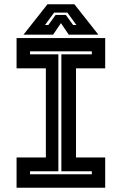

<svg xmlns="http://www.w3.org/2000/svg" viewBox="-20 -878 570 898"><path d="M57.5 0V-141.5H194.5V-558.5H57.5V-700H472V-558.5H335.5V-141.5H472V0ZM120.5 -63H409.5V-77H267V-624H409.5V-638H120.5V-624H253V-77H120.5ZM202 -858H328L440 -716H301.5L265 -770L228.5 -716H90ZM233 -819 190.5 -761H206L240 -808H288L322 -761H337.5L295 -819Z"/></svg>

Font: Tourney Thin
Style: Regular
Weight: 100
Designer: Tyler Finck
Foundry: Etcetera Type Co
Version: Version 1.015